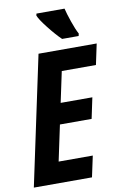

<svg xmlns="http://www.w3.org/2000/svg" viewBox="-136 -988 675 1046"><g transform="rotate(-10 201.0 -465.5)"><path d="M142.6 -931.2H297.9Q304.2 -903.8 320.3 -856.9Q336.4 -810.1 350.6 -784.2L347.7 -771H256.3Q225.6 -800.3 187 -849.4Q148.4 -898.4 140.1 -920.9ZM413.1 -599.1H224.1L188 -429.2H363.3L338.9 -314H163.6L121.6 -116.2H310.5L285.6 0H-36.1L115.7 -713.9H437.5Z"/></g></svg>

Font: Open Sans Hebrew Condensed
Style: Bold Italic
Weight: 700
Width: 3
Italic angle: -12°
Foundry: Ascender Corporation, Yanek Iontef
Version: Version 2.001;PS 002.001;hotconv 1.0.70;makeotf.lib2.5.58329